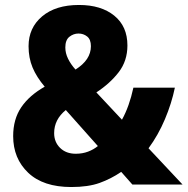

<svg xmlns="http://www.w3.org/2000/svg" viewBox="-20 -743 755 773"><path d="M298 -723Q387 -723 440 -680Q493 -637 493 -560Q493 -498 458 -452.5Q423 -407 368 -371L471 -261Q486 -288 497.5 -320.5Q509 -353 517 -390H684Q671 -327 644 -263Q617 -199 578 -146L715 0H513L468 -51Q427 -23 381 -6.5Q335 10 267 10Q154 10 93.5 -47.5Q33 -105 33 -195Q33 -263 65.5 -311Q98 -359 160 -394Q127 -433 111 -471.5Q95 -510 95 -557Q95 -631 149.5 -677Q204 -723 298 -723ZM296 -608Q276 -608 259.5 -595Q243 -582 243 -552Q243 -529 254 -506.5Q265 -484 284 -463Q346 -502 346 -557Q346 -584 331 -596Q316 -608 296 -608ZM245 -300Q198 -262 198 -207Q198 -171 222 -147.5Q246 -124 285 -124Q312 -124 334.5 -132.5Q357 -141 374 -155Z"/></svg>

Font: Noto Sans Arabic SemCond ExtBd
Style: Regular
Weight: 800
Width: 4
Designer: Monotype Design Team, Nadine Chahine, Nizar Qandah and Khaled Hosny
Foundry: Monotype Imaging Inc.
Version: Version 2.012; ttfautohint (v1.8.4.7-5d5b)